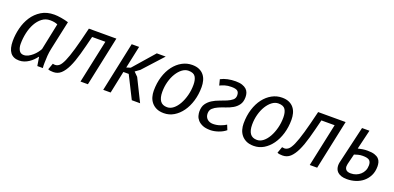

<svg xmlns="http://www.w3.org/2000/svg" viewBox="-3 -1163 3749 1825"><g transform="rotate(20 1872.0 -250.5)"><path d="M414 -197Q406 -160 403 -122Q400 -84 400 -51Q400 -36 400 -22.5Q400 -9 402 2H346L332 -85H328Q316 -68 298.5 -50.5Q281 -33 260 -19Q239 -5 215 3.5Q191 12 164 12Q45 12 45 -143Q45 -207 61.5 -273Q78 -339 112.5 -392Q147 -445 201.5 -479Q256 -513 333 -513Q361 -513 401.5 -506.5Q442 -500 477 -489ZM187 -52Q211 -52 233 -63.5Q255 -75 274.5 -92Q294 -109 309 -128.5Q324 -148 333 -165L389 -435Q359 -449 313 -449Q267 -449 232 -422Q197 -395 173 -351.5Q149 -308 137 -253Q125 -198 125 -143Q125 -105 140 -78.5Q155 -52 187 -52Z M875 -436H741Q715 -329 692 -247Q669 -165 642.5 -109.5Q616 -54 584 -25Q552 4 507 4Q490 4 476.5 2Q463 0 454 -5L477 -69Q489 -66 500 -66Q522 -66 541.5 -82Q561 -98 582 -145Q603 -192 627.5 -277Q652 -362 685 -500H963L857 0H782Z M1188 -225H1134L1087 0H1012L1118 -500H1193L1145 -274L1186 -287L1372 -500H1462L1279 -299L1233 -266L1273 -226L1385 0H1301Z M1466 -156Q1466 -235 1486.5 -300.5Q1507 -366 1543 -413Q1579 -460 1626.5 -486Q1674 -512 1728 -512Q1770 -512 1799.5 -498.5Q1829 -485 1847.5 -461.5Q1866 -438 1874 -407.5Q1882 -377 1882 -344Q1882 -269 1862.5 -204Q1843 -139 1808.5 -91Q1774 -43 1728 -15.5Q1682 12 1628 12Q1583 12 1552.5 -2.5Q1522 -17 1502.5 -41Q1483 -65 1474.5 -95Q1466 -125 1466 -156ZM1546 -174Q1546 -115 1568 -83.5Q1590 -52 1638 -52Q1671 -52 1700.5 -75.5Q1730 -99 1752.5 -139Q1775 -179 1788.5 -230.5Q1802 -282 1802 -338Q1802 -389 1783.5 -418.5Q1765 -448 1713 -448Q1680 -448 1650 -425.5Q1620 -403 1596.5 -365Q1573 -327 1559.5 -277.5Q1546 -228 1546 -174Z M1941 -120Q1941 -168 1962 -198Q1983 -228 2015 -248Q2047 -268 2084 -281Q2121 -294 2153 -307.5Q2185 -321 2206 -338.5Q2227 -356 2227 -385Q2227 -417 2209.5 -430Q2192 -443 2149 -443Q2111 -443 2083.5 -434.5Q2056 -426 2034 -415L2019 -474Q2051 -491 2089 -499Q2127 -507 2169 -507Q2209 -507 2235.5 -498Q2262 -489 2278 -474Q2294 -459 2300.5 -439Q2307 -419 2307 -397Q2307 -349 2286 -319.5Q2265 -290 2233 -271.5Q2201 -253 2164 -241Q2127 -229 2095 -215Q2063 -201 2042 -181.5Q2021 -162 2021 -129Q2021 -94 2043.5 -73Q2066 -52 2103 -52Q2140 -52 2176 -65Q2212 -78 2232 -92L2252 -43Q2221 -17 2177.5 -2.5Q2134 12 2098 12Q2049 12 2018.5 -1.5Q1988 -15 1970.5 -35Q1953 -55 1947 -78Q1941 -101 1941 -120Z M2375 -156Q2375 -235 2395.5 -300.5Q2416 -366 2452 -413Q2488 -460 2535.5 -486Q2583 -512 2637 -512Q2679 -512 2708.5 -498.5Q2738 -485 2756.5 -461.5Q2775 -438 2783 -407.5Q2791 -377 2791 -344Q2791 -269 2771.5 -204Q2752 -139 2717.5 -91Q2683 -43 2637 -15.5Q2591 12 2537 12Q2492 12 2461.5 -2.5Q2431 -17 2411.5 -41Q2392 -65 2383.5 -95Q2375 -125 2375 -156ZM2455 -174Q2455 -115 2477 -83.5Q2499 -52 2547 -52Q2580 -52 2609.5 -75.5Q2639 -99 2661.5 -139Q2684 -179 2697.5 -230.5Q2711 -282 2711 -338Q2711 -389 2692.5 -418.5Q2674 -448 2622 -448Q2589 -448 2559 -425.5Q2529 -403 2505.5 -365Q2482 -327 2468.5 -277.5Q2455 -228 2455 -174Z M3194 -436H3060Q3034 -329 3011 -247Q2988 -165 2961.5 -109.5Q2935 -54 2903 -25Q2871 4 2826 4Q2809 4 2795.5 2Q2782 0 2773 -5L2796 -69Q2808 -66 2819 -66Q2841 -66 2860.5 -82Q2880 -98 2901 -145Q2922 -192 2946.5 -277Q2971 -362 3004 -500H3282L3176 0H3101Z M3436 -132Q3433 -118 3433 -108Q3433 -85 3447.5 -71.5Q3462 -58 3494 -58Q3522 -58 3546.5 -67.5Q3571 -77 3590 -94Q3609 -111 3620 -135Q3631 -159 3631 -189Q3631 -224 3612.5 -239Q3594 -254 3546 -254Q3520 -254 3500 -248.5Q3480 -243 3462 -237ZM3476 -303Q3478 -303 3478.5 -303.5Q3479 -304 3481 -304Q3501 -309 3523 -312.5Q3545 -316 3572 -316Q3616 -316 3643 -307Q3670 -298 3685 -283Q3700 -268 3705.5 -248Q3711 -228 3711 -207Q3711 -154 3691.5 -114.5Q3672 -75 3639.5 -48Q3607 -21 3565 -7.5Q3523 6 3478 6Q3443 6 3420 -2Q3397 -10 3382.5 -23.5Q3368 -37 3362 -54.5Q3356 -72 3356 -90Q3356 -104 3359 -119L3448 -500H3523Z"/></g></svg>

Font: PT Sans
Style: Italic
Weight: 400
Italic angle: -12°
Designer: A.Korolkova, O.Umpeleva, V.Yefimov
Foundry: ParaType Ltd
Version: Version 2.003W OFL